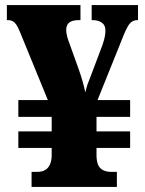

<svg xmlns="http://www.w3.org/2000/svg" viewBox="-20 -734 571 754"><path d="M104 0V-59H125Q146 -59 158.5 -67Q171 -75 177 -90Q183 -105 183 -125V-153H52V-218H183V-275H52V-341H168L61 -602Q49 -633 38.5 -644Q28 -655 12 -655H7V-714H296V-655H289Q264 -655 252 -645.5Q240 -636 240 -616Q240 -604 244 -589.5Q248 -575 255 -557L287 -468Q298 -437 304.5 -414Q311 -391 315 -371Q318 -382 320.5 -392Q323 -402 327.5 -412.5Q332 -423 337 -437L374 -535Q383 -557 388.5 -577Q394 -597 394 -615Q394 -635 380 -645Q366 -655 343 -655H340V-714H522V-655H519Q500 -655 488 -639.5Q476 -624 458 -577L363 -341H491V-275H359V-218H491V-153H359V-125Q359 -103 364.5 -88.5Q370 -74 383.5 -66.5Q397 -59 417 -59H439V0Z"/></svg>

Font: Noto Serif Khmer SemiCondensed Black
Style: Regular
Weight: 900
Width: 4
Designer: Danh Hong and the Monotype Design Team
Foundry: Monotype Imaging Inc.
Version: Version 2.004